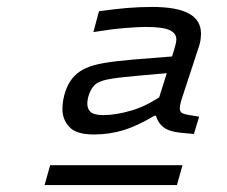

<svg xmlns="http://www.w3.org/2000/svg" viewBox="-20 -712 654 553"><path d="M124.5 -236.2H505.7L489.6 -179H108.4ZM278 -380.5Q313.6 -380.5 359 -393.8Q404.5 -407 453.2 -441.7L429.1 -378.7H424.8Q376.1 -349.5 335.7 -337.1Q295.3 -324.7 249.8 -324.7Q199.9 -324.7 179.9 -346.2Q159.8 -367.6 159.8 -397.8Q159.8 -424.2 169 -450.6Q178.2 -477 195.6 -494.4Q208.9 -507.4 228.1 -516.1Q247.3 -524.7 279.1 -530.4Q311 -536 362.7 -540.4L502.1 -551.5L487 -503.6L371.9 -493.4Q320.6 -489 292.2 -483.7Q263.8 -478.3 252.7 -467.1Q242.6 -457.1 237 -441.7Q231.5 -426.3 231.5 -413.3Q231.5 -397.7 241.5 -389.1Q251.5 -380.5 278 -380.5ZM503.1 -426Q500.2 -416.5 499.1 -410.4Q497.9 -404.3 497.9 -400Q497.9 -390.3 504.1 -386.7Q510.3 -383 523 -381L553.6 -376L538.5 -326.1L499 -329.8Q467.5 -333.1 451.2 -345.3Q435 -357.5 429.1 -378.7L430.3 -405.4L481.7 -569.2Q484.6 -580 486.3 -586.3Q487.9 -592.6 487.9 -598.6Q487.9 -616.5 468.2 -625.4Q448.4 -634.4 399.1 -634.4Q378 -634.4 339 -631.2Q299.9 -628 249 -619.6L265.1 -679.6Q309.3 -685.9 345.6 -689Q381.9 -692 418.1 -692Q489.9 -692 524.4 -672.8Q558.9 -653.7 558.9 -615.1Q558.9 -605.2 557.1 -594.3Q555.3 -583.4 550.6 -570.9Z"/></svg>

Font: Intel One Mono Light
Style: Italic
Weight: 300
Italic angle: -16°
Monospace: yes
Designer: Fred Shallcrass
Foundry: Frere-Jones Type LLC
Version: Version 1.004